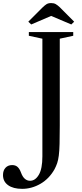

<svg xmlns="http://www.w3.org/2000/svg" viewBox="-150 -970 535 1248"><path d="M-6 257.5Q-64 257.5 -97.2 233.8Q-130.5 210 -130.5 168Q-130.5 138 -114.2 120.5Q-98 103 -71 103Q-49 103 -35.8 115.2Q-22.5 127.5 -14 150.5Q-3.5 179.5 11.5 192.2Q26.5 205 45.5 205Q79.5 205 102.5 165.8Q125.5 126.5 125.5 46.5V-718.5L37.5 -737.5V-761.5H326V-737.5L238.5 -718.5V-153.5Q238.5 -81 237.2 -34.5Q236 12 232.2 41Q228.5 70 221.8 90Q215 110 204.5 130Q169.5 192 112.8 224.8Q56 257.5 -6 257.5ZM53 -811 34 -829 127.5 -922.5Q141 -935.5 152.5 -942.8Q164 -950 182.5 -950Q200 -950 211.8 -943.5Q223.5 -937 239 -922.5L332 -829L313.5 -811L182.5 -866.5Z"/></svg>

Font: Libre Caslon Text
Style: Regular
Weight: 400
Designer: Pablo Impallari, Rodrigo Fuenzalida, Katja Schimmel
Foundry: Pablo Impallari, Rodrigo Fuenzalida
Version: Version 2.000